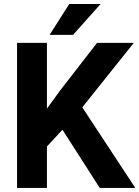

<svg xmlns="http://www.w3.org/2000/svg" viewBox="-20 -921 683 941"><path d="M286.1 -285.2 210 -203.1V0H63.5V-710.9H210V-388.7L274.4 -477.1L455.6 -710.9H635.7L383.3 -395L643.1 0H468.8ZM319.3 -901.4H473.1L337.9 -750H223.1Z"/></svg>

Font: MAUL Bold
Style: Bold
Weight: 700
Designer: MAUL
Version: Version 1.0; 2020; ttfautohint (v1.8.3)